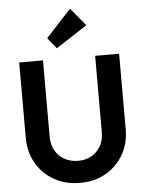

<svg xmlns="http://www.w3.org/2000/svg" viewBox="-64 -1033 823 1093"><g transform="rotate(-5 348.0 -486.5)"><path d="M349 10Q266 10 201.5 -26.5Q137 -63 100 -127Q63 -191 63 -272V-703H199V-268Q199 -221 218.5 -187Q238 -153 272.5 -134.5Q307 -116 349 -116Q392 -116 425 -134.5Q458 -153 477.5 -187Q497 -221 497 -267V-703H634V-271Q634 -190 597 -126.5Q560 -63 496.5 -26.5Q433 10 349 10ZM284 -765 234 -827 378 -983 462 -881Z"/></g></svg>

Font: Outfit Thin SemiBold
Style: Regular
Weight: 600
Version: Version 1.100;gftools[0.9.27]